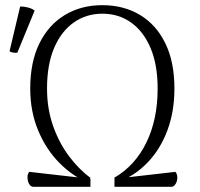

<svg xmlns="http://www.w3.org/2000/svg" viewBox="-20 -723 774 743"><path d="M330 -35 321 -16Q261 -41 209.5 -93Q158 -145 127.5 -218.5Q97 -292 97 -380Q97 -483 132.5 -555Q168 -627 231 -665Q294 -703 376 -703Q459 -703 522 -665Q585 -627 620 -555Q655 -483 655 -380Q655 -292 628 -219Q601 -146 550.5 -93.5Q500 -41 431 -16L422 -35Q503 -82 546.5 -171.5Q590 -261 590 -380Q590 -473 562.5 -537.5Q535 -602 487 -636Q439 -670 376 -670Q314 -670 265.5 -636Q217 -602 189.5 -537.5Q162 -473 162 -380Q162 -302 185.5 -235.5Q209 -169 247.5 -118Q286 -67 330 -35ZM110 0Q102 0 96.5 -6Q91 -12 88.5 -21Q86 -30 86.5 -40Q87 -50 93 -58L330 -31V0ZM423 0V-31L659 -58Q665 -50 666 -40Q667 -30 664 -21Q661 -12 655.5 -6Q650 0 642 0ZM47 -519Q41 -518 31 -519.5Q21 -521 17 -525L58 -698Q73 -698 88.5 -694Q104 -690 114 -682Z"/></svg>

Font: Arima Thin Light
Style: Regular
Weight: 300
Version: Version 1.100